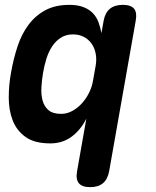

<svg xmlns="http://www.w3.org/2000/svg" viewBox="-20 -580 640 790"><path d="M485.4 -560Q518.9 -560 531.8 -543.9Q544.6 -527.9 538.5 -495.1L429.2 124Q423.1 157.5 403.8 173.7Q384.5 190 351 190Q317.5 190 304.3 173.7Q291.1 157.5 297.2 124L335.3 -91.9Q311.7 -44.8 274.4 -17.4Q237.1 10 187 10Q121.9 10 85.1 -16.4Q48.4 -42.9 32.1 -85Q15.9 -127.1 16 -179Q16.1 -230.9 25.4 -281.4Q35.5 -338.9 52.4 -389.8Q69.3 -440.6 97.6 -478.4Q126 -516.2 166.9 -538.1Q207.9 -560 265.4 -560Q299.3 -560 322.9 -550.9Q346.5 -541.9 361.6 -526.3Q376.8 -510.8 384.9 -489.4Q393 -468 397.3 -443.7L406.5 -495.1Q412.6 -527.9 432.2 -543.9Q451.9 -560 485.4 -560ZM280.1 -438.5Q251.3 -438.5 230 -424.6Q208.6 -410.8 194.1 -388.4Q179.5 -366 170.8 -337.7Q162 -309.5 157.1 -280.3Q152.2 -251.4 150.4 -221.3Q148.6 -191.1 155.2 -166.5Q161.8 -141.9 179.6 -126.7Q197.4 -111.5 231.3 -111.5Q255.5 -111.5 277.3 -123.4Q299.2 -135.2 316.9 -154.7Q334.6 -174.2 346.7 -198.8Q358.8 -223.3 362.8 -248.7L373.7 -309.7Q378.4 -337.9 373.3 -361.4Q368.3 -385 355.6 -402.1Q342.9 -419.3 323.6 -428.9Q304.3 -438.5 280.1 -438.5Z"/></svg>

Font: Maple Mono
Style: Italic
Weight: 400
Italic angle: -10°
Monospace: yes
Designer: subframe7536
Version: Version 7.300